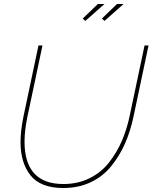

<svg xmlns="http://www.w3.org/2000/svg" viewBox="-20 -938 765 963"><path d="M408 -833 395 -845 471 -918H504ZM504 -833 491 -845 567 -918H600ZM83 -225Q83 -282 98 -355L173 -710H193L118 -355Q103 -283 103 -228Q103 -15 298 -15Q371 -15 430 -44.5Q489 -74 528 -124.5Q567 -175 591.5 -232Q616 -289 630 -355L705 -710H725L650 -355Q634 -279 606.5 -217Q579 -155 537 -103.5Q495 -52 434 -23.5Q373 5 298 5Q184 5 133.5 -58Q83 -121 83 -225Z"/></svg>

Font: Raleway-v4020 Thin
Style: Italic
Weight: 250
Italic angle: -12°
Designer: Matt McInerney, Pablo Impallari, Rodrigo Fuenzalida
Foundry: Matt McInerney, Pablo Impallari, Rodrigo Fuenzalida
Version: Version 4.020;PS 004.020;hotconv 1.0.88;makeotf.lib2.5.64775